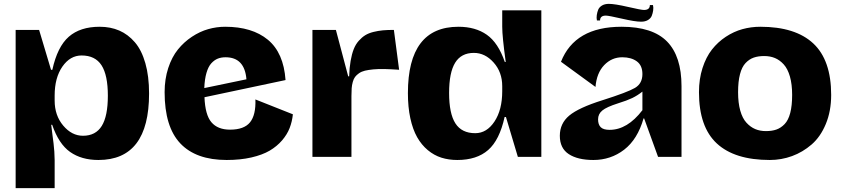

<svg xmlns="http://www.w3.org/2000/svg" viewBox="-20 -803 4315 983"><path d="M60.1 -649.9H180.2L241.2 -445.8H248Q273.9 -564 332.3 -615Q390.6 -666 490.2 -666Q545.9 -666 590.8 -646.5Q635.7 -627 670.4 -586.7Q705.1 -546.4 724.1 -479.7Q743.2 -413.1 743.2 -324.2Q743.2 16.1 483.9 16.1Q397.5 16.1 339.1 -24.9Q280.8 -65.9 247.1 -164.1H242.2Q244.1 -147.5 248 -116.7Q252 -85.9 254.2 -68.6Q256.3 -51.3 258.1 -27.3Q259.8 -3.4 259.8 16.1V160.2H60.1ZM259.8 -288.1Q259.8 -211.9 303.7 -159.9Q347.7 -107.9 404.8 -107.9Q469.7 -107.9 501 -158.2Q532.2 -208.5 532.2 -313Q532.2 -418.5 499.8 -468.8Q467.3 -519 397.9 -519Q338.9 -519 299.3 -461.9Q259.8 -404.8 259.8 -314Z M822.8 -331.1Q822.8 -397.9 841.3 -454.6Q859.9 -511.2 890.9 -549.6Q921.9 -587.9 962.4 -614.7Q1002.9 -641.6 1045.9 -653.8Q1088.9 -666 1132.8 -666Q1271 -666 1351.6 -599.4Q1432.1 -532.7 1441.9 -393.1L1026.9 -305.2Q1030.3 -214.8 1062.5 -177Q1094.7 -139.2 1157.7 -139.2Q1230 -139.2 1260.3 -177Q1290.5 -214.8 1287.6 -293.9L1479.5 -217.8Q1475.6 -180.2 1462.9 -147.5Q1450.2 -114.7 1424.1 -84.2Q1397.9 -53.7 1360.6 -31.7Q1323.2 -9.8 1266.8 3.2Q1210.4 16.1 1140.6 16.1Q983.4 16.1 903.1 -68.8Q822.8 -153.8 822.8 -331.1ZM1134.8 -509.8Q1112.3 -509.8 1094.7 -502.7Q1077.1 -495.6 1061.8 -478.8Q1046.4 -461.9 1037.1 -429.9Q1027.8 -397.9 1025.9 -352.1L1241.7 -397Q1232.4 -509.8 1134.8 -509.8Z M1579.6 -649.9H1699.7L1762.7 -412.1H1767.6Q1769 -456.5 1775.1 -491.5Q1781.2 -526.4 1791 -551.3Q1800.8 -576.2 1816.7 -594Q1832.5 -611.8 1849.9 -622.6Q1867.2 -633.3 1891.6 -639.4Q1916 -645.5 1940.2 -647.7Q1964.4 -649.9 1996.6 -649.9L2023.4 -445.8Q1981 -448.7 1949 -449.5Q1917 -450.2 1891.6 -447.8Q1866.2 -445.3 1848.6 -441.2Q1831.1 -437 1818.1 -428Q1805.2 -418.9 1797.9 -409.2Q1790.5 -399.4 1786.1 -383.3Q1781.7 -367.2 1780.5 -351.1Q1779.3 -335 1779.3 -311V0H1579.6Z M2068.4 -326.2Q2068.4 -666 2327.1 -666Q2414.1 -666 2472.4 -625Q2530.8 -584 2564.5 -485.8H2569.3Q2551.3 -615.2 2551.3 -666V-750H2751.5V0H2631.3L2570.3 -204.1H2563.5Q2537.6 -85.9 2479.2 -34.9Q2420.9 16.1 2321.3 16.1Q2277.3 16.1 2239.7 4.2Q2202.1 -7.8 2170.2 -34.4Q2138.2 -61 2115.7 -100.6Q2093.3 -140.1 2080.8 -197.5Q2068.4 -254.9 2068.4 -326.2ZM2279.3 -327.1Q2279.3 -221.7 2311.5 -171.4Q2343.8 -121.1 2413.1 -121.1Q2472.2 -121.1 2511.7 -180.9Q2551.3 -240.7 2551.3 -335.9V-361.8Q2551.3 -433.6 2507.3 -482.9Q2463.4 -532.2 2406.2 -532.2Q2341.3 -532.2 2310.3 -481.9Q2279.3 -431.6 2279.3 -327.1Z M3097.2 -783.2Q3127.9 -783.2 3195.3 -767.6Q3262.7 -752 3276.9 -752Q3307.1 -752 3307.1 -776.9H3323.2Q3326.2 -764.2 3324 -749.3Q3321.8 -734.4 3316.7 -721.7Q3311.5 -709 3297.4 -700.4Q3283.2 -691.9 3262.2 -691.9Q3231.4 -691.9 3163.8 -707.5Q3096.2 -723.1 3082 -723.1Q3052.2 -723.1 3052.2 -698.2H3036.1Q3033.2 -710.9 3035.4 -725.8Q3037.6 -740.7 3042.7 -753.4Q3047.9 -766.1 3062 -774.7Q3076.2 -783.2 3097.2 -783.2ZM3064.9 -290Q3192.9 -330.6 3231 -353Q3269 -375.5 3269 -423.8Q3269 -467.8 3240.5 -488.8Q3211.9 -509.8 3166 -509.8Q3111.8 -509.8 3073.2 -469.5Q3034.7 -429.2 3028.8 -357.9L2852.1 -486.8Q2922.9 -666 3162.1 -666Q3321.3 -666 3395.3 -590.3Q3469.2 -514.6 3469.2 -361.8V0H3349.1L3277.8 -196.8H3274.9Q3244.1 -89.4 3175.5 -36.6Q3106.9 16.1 3018.1 16.1Q2938 16.1 2892.1 -13.9Q2846.2 -43.9 2846.2 -107.9Q2846.2 -170.9 2894.3 -211.2Q2942.4 -251.5 3064.9 -290ZM3042 -191.9Q3042 -165.5 3055.4 -151.9Q3068.8 -138.2 3101.1 -138.2Q3191.9 -138.2 3269 -238.8V-334Q3243.7 -314 3216.8 -301Q3189.9 -288.1 3144 -273.9Q3085.9 -255.4 3064 -237.5Q3042 -219.7 3042 -191.9Z M3921.4 16.1Q3741.2 16.1 3649.9 -68.6Q3558.6 -153.3 3558.6 -331.1Q3558.6 -398.4 3576.7 -454.6Q3594.7 -510.7 3625 -549.3Q3655.3 -587.9 3696 -614.7Q3736.8 -641.6 3781.2 -653.8Q3825.7 -666 3872.6 -666Q4052.2 -666 4143.8 -580.6Q4235.4 -495.1 4235.4 -316.9Q4235.4 -233.9 4208 -168.2Q4180.7 -102.5 4135.3 -63.2Q4089.8 -23.9 4035.2 -3.9Q3980.5 16.1 3921.4 16.1ZM3901.4 -131.8Q3932.6 -131.8 3955.3 -139.9Q3978 -147.9 3997.1 -167.7Q4016.1 -187.5 4025.9 -224.9Q4035.6 -262.2 4035.6 -316.9Q4035.6 -371.6 4024.2 -411.4Q4012.7 -451.2 3992.4 -473.4Q3972.2 -495.6 3947.5 -505.9Q3922.9 -516.1 3892.6 -516.1Q3861.8 -516.1 3838.9 -508.1Q3815.9 -500 3797.1 -480.2Q3778.3 -460.4 3768.6 -423.1Q3758.8 -385.7 3758.8 -331.1Q3758.8 -276.4 3770 -236.6Q3781.2 -196.8 3801.8 -174.6Q3822.3 -152.3 3846.7 -142.1Q3871.1 -131.8 3901.4 -131.8Z"/></svg>

Font: Mayenne Sans Regular
Style: Regular
Weight: 600
Width: 6
Designer: Jérémy Landes — Studio Triple
Foundry: Jérémy Landes — Studio Triple
Version: Version 1.001;hotconv 1.0.109;makeotfexe 2.5.65596